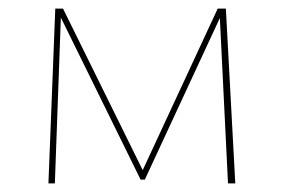

<svg xmlns="http://www.w3.org/2000/svg" viewBox="-20 -428 662 448"><path d="M512 0 493 -386 318 -9H308L122 -387L108 0H93L109 -408H127L313 -31L488 -408H507L529 0Z"/></svg>

Font: Ysabeau Infant Thin
Style: Regular
Weight: 200
Designer: Christian Thalmann (Catharsis Fonts)
Version: Version 0.003